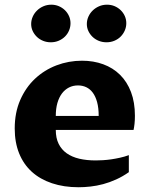

<svg xmlns="http://www.w3.org/2000/svg" viewBox="-20 -785 637 815"><path d="M526.9 -54.2Q500.5 -35.6 472.9 -23.2Q445.3 -10.7 418 -3.4Q390.6 3.9 364.3 6.8Q337.9 9.8 313.5 9.8Q251 9.8 200.7 -7.1Q150.4 -23.9 115.2 -55.7Q80.1 -87.4 61.3 -133.8Q42.5 -180.2 42.5 -239.7Q42.5 -307.1 65.9 -360.6Q89.4 -414.1 128.7 -450.9Q168 -487.8 219.7 -507.6Q271.5 -527.3 328.1 -527.3Q377 -527.3 418.2 -512.2Q459.5 -497.1 489.5 -467.5Q519.5 -438 536.1 -394.3Q552.7 -350.6 552.7 -293.5Q552.7 -274.9 551 -259.3Q549.3 -243.7 546.9 -233.4H216.8Q216.8 -199.2 228.8 -174.8Q240.7 -150.4 262.9 -134.5Q285.2 -118.7 316.4 -111.3Q347.7 -104 386.2 -104Q399.9 -104 416.7 -105Q433.6 -106 451.9 -108.6Q470.2 -111.3 489.3 -115.5Q508.3 -119.6 526.9 -126.5ZM398.9 -293Q398.9 -326.7 392.3 -351.1Q385.7 -375.5 374 -391.4Q362.3 -407.2 346.2 -414.8Q330.1 -422.4 311 -422.4Q290 -422.4 272.7 -413.6Q255.4 -404.8 242.9 -388.2Q230.5 -371.6 223.6 -347.7Q216.8 -323.7 216.8 -293ZM112.3 -683.1Q112.3 -699.2 118.9 -714.1Q125.5 -729 137 -740.2Q148.4 -751.5 164.1 -758.3Q179.7 -765.1 197.8 -765.1Q214.8 -765.1 229.7 -758.8Q244.6 -752.4 255.6 -741.7Q266.6 -731 272.9 -716.8Q279.3 -702.6 279.3 -686.5Q279.3 -670.4 273.2 -655.8Q267.1 -641.1 255.9 -629.9Q244.6 -618.7 229.2 -612.1Q213.9 -605.5 195.3 -605.5Q178.2 -605.5 163.1 -611.6Q147.9 -617.7 136.7 -628.4Q125.5 -639.2 118.9 -653.1Q112.3 -667 112.3 -683.1ZM348.6 -683.1Q348.6 -699.2 355.2 -714.1Q361.8 -729 373.3 -740.2Q384.8 -751.5 400.4 -758.3Q416 -765.1 434.1 -765.1Q451.7 -765.1 466.6 -758.8Q481.4 -752.4 492.4 -741.7Q503.4 -731 509.8 -716.8Q516.1 -702.6 516.1 -686.5Q516.1 -670.4 509.8 -655.8Q503.4 -641.1 492.4 -629.9Q481.4 -618.7 465.8 -612.1Q450.2 -605.5 432.1 -605.5Q414.6 -605.5 399.4 -611.6Q384.3 -617.7 373 -628.4Q361.8 -639.2 355.2 -653.1Q348.6 -667 348.6 -683.1Z"/></svg>

Font: Proza Libre
Style: Bold
Weight: 700
Designer: Jasper de Waard
Foundry: Jasper de Waard
Version: Version 1.000; ttfautohint (v1.4.1.8-43bc)